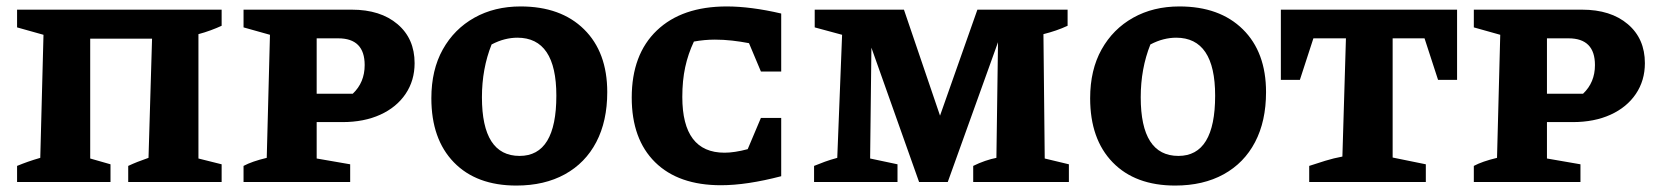

<svg xmlns="http://www.w3.org/2000/svg" viewBox="-20 -565 5140 596"><path d="M260 -445V-73L323 -55V0H33V-50Q50 -57 67 -63Q84 -69 105 -75L115 -457L33 -480V-535H668V-485Q653 -478 634 -471Q615 -464 596 -459V-73L668 -55V0H378V-50Q393 -57 407 -62.5Q421 -68 441 -75L452 -445Z M1072 -535Q1161 -535 1214 -490Q1267 -445 1267 -369Q1267 -315 1239 -273.5Q1211 -232 1160.5 -209Q1110 -186 1043 -186H963V-73L1067 -55V0H736V-50Q762 -64 808 -75L818 -457L736 -480V-535ZM1030 -446H963V-274H1075Q1112 -309 1112 -363Q1112 -446 1030 -446Z M1583 11Q1459 11 1389 -61Q1319 -133 1319 -260Q1319 -348 1354.5 -411.5Q1390 -475 1452.5 -510Q1515 -545 1596 -545Q1721 -545 1793 -474Q1865 -403 1865 -279Q1865 -189 1831 -124Q1797 -59 1733.5 -24Q1670 11 1583 11ZM1593 -81Q1707 -81 1707 -268Q1707 -448 1586 -448Q1567 -448 1547 -443Q1527 -438 1506 -427Q1476 -352 1476 -263Q1476 -81 1593 -81Z M2218 10Q2086 10 2013.5 -61.5Q1941 -133 1941 -262Q1941 -396 2019 -470.5Q2097 -545 2236 -545Q2273 -545 2315.5 -539.5Q2358 -534 2405 -523V-343H2342L2305 -431Q2279 -436 2252.5 -439Q2226 -442 2199 -442Q2167 -442 2134 -436Q2116 -398 2107 -356.5Q2098 -315 2098 -264Q2098 -91 2229 -91Q2260 -91 2301 -102L2342 -199H2405V-18Q2298 10 2218 10Z M3223 -73 3298 -55V0H3001V-50Q3019 -59 3038 -65.5Q3057 -72 3073 -75L3078 -434L2922 0H2833L2685 -417L2681 -73L2766 -55V0H2507V-50Q2524 -57 2540.5 -63Q2557 -69 2579 -75L2594 -457L2509 -480V-535H2786L2898 -206L3014 -535H3294V-485Q3277 -477 3258 -470.5Q3239 -464 3219 -459Z M3628 11Q3504 11 3434 -61Q3364 -133 3364 -260Q3364 -348 3399.5 -411.5Q3435 -475 3497.5 -510Q3560 -545 3641 -545Q3766 -545 3838 -474Q3910 -403 3910 -279Q3910 -189 3876 -124Q3842 -59 3778.5 -24Q3715 11 3628 11ZM3638 -81Q3752 -81 3752 -268Q3752 -448 3631 -448Q3612 -448 3592 -443Q3572 -438 3551 -427Q3521 -352 3521 -263Q3521 -81 3638 -81Z M4503 -535V-317H4444L4402 -446H4303V-76L4406 -55V0H4044V-50Q4068 -58 4094 -66Q4120 -74 4147 -79L4158 -446H4057L4015 -317H3956V-535Z M4891 -535Q4980 -535 5033 -490Q5086 -445 5086 -369Q5086 -315 5058 -273.5Q5030 -232 4979.5 -209Q4929 -186 4862 -186H4782V-73L4886 -55V0H4555V-50Q4581 -64 4627 -75L4637 -457L4555 -480V-535ZM4849 -446H4782V-274H4894Q4931 -309 4931 -363Q4931 -446 4849 -446Z"/></svg>

Font: Piazzolla SC
Style: Bold
Weight: 700
Designer: Juan Pablo del Peral
Foundry: Huerta Tipografica
Version: Version 1.330